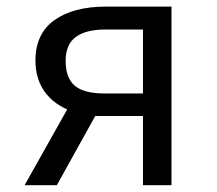

<svg xmlns="http://www.w3.org/2000/svg" viewBox="-20 -546 640 566"><path d="M401.5 0V-459H290.5Q234 -459 203.8 -437.2Q173.5 -415.5 173.5 -366.5Q173.5 -316 200.5 -293.2Q227.5 -270.5 288 -270.5H417.5V-204H244.5L194 -216.5Q138.5 -237.5 111.5 -275.8Q84.5 -314 84.5 -367.5Q84.5 -446.5 140.2 -486.5Q196 -526.5 292.5 -526.5H485.5V0ZM52.5 0 186 -237.5 268.5 -218 147.5 0Z"/></svg>

Font: Fast_Mono
Style: Regular
Weight: 400
Monospace: yes
Designer: Carrois Corporate, Edenspiekermann AG, Nikita Prokopov
Foundry: Carrois Corporate, Edenspiekermann AG, Nikita Prokopov
Version: Version 5.002